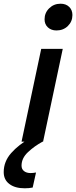

<svg xmlns="http://www.w3.org/2000/svg" viewBox="-96 -763 410 1034"><path d="M144 -659Q144 -694 169 -718.5Q194 -743 230 -743Q259 -743 276.5 -726Q294 -709 294 -682Q294 -647 269.5 -623Q245 -599 208 -599Q180 -599 162 -615.5Q144 -632 144 -659ZM20 0 126 -500H242L136 0ZM98 166 80 247Q61 251 37 251Q-15 251 -45.5 228Q-76 205 -76 164Q-76 107 -36 61.5Q4 16 71 -22L133 0Q89 24 54.5 56.5Q20 89 20 129Q20 148 33.5 158.5Q47 169 69 169Q82 169 98 166Z"/></svg>

Font: Wix Madefor Text SemiBold
Style: Italic
Weight: 600
Italic angle: -12°
Designer: Dalton Maag Ltd
Foundry: Dalton Maag Ltd
Version: Version 3.100